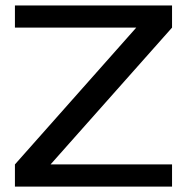

<svg xmlns="http://www.w3.org/2000/svg" viewBox="-20 -690 691 710"><path d="M616.2 -669.9V-587.9L167 -82H616.2V0H35.2V-82L483.9 -587.9H35.2V-669.9Z"/></svg>

Font: LT Wave
Style: Regular
Weight: 400
Designer: Daniel Lyons
Version: Version 2.5 (Glyphs App)